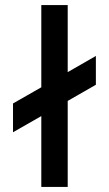

<svg xmlns="http://www.w3.org/2000/svg" viewBox="-20 -740 431 760"><path d="M248 0V-340.5L359.5 -404.5V-518.5L248 -454.5V-720H143.5V-394.5L31.5 -330.5V-216.5L143.5 -280.5V0Z"/></svg>

Font: Manrope SemiBold
Style: Regular
Weight: 600
Designer: Mikhail Sharanda
Foundry: Mikhail Sharanda
Version: Version 4.505